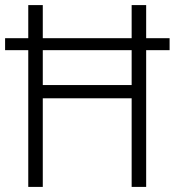

<svg xmlns="http://www.w3.org/2000/svg" viewBox="-20 -734 686 754"><path d="M91 0V-537H0V-584H91V-714H148V-584H497V-714H554V-584H646V-537H554V0H497V-348H148V0ZM148 -400H497V-537H148Z"/></svg>

Font: Noto Sans Myanmar SemiCondensed Light
Style: Regular
Weight: 300
Width: 4
Designer: Monotype Design Team
Foundry: Monotype Imaging Inc.
Version: Version 2.107; ttfautohint (v1.8.4.7-5d5b)